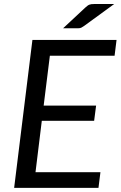

<svg xmlns="http://www.w3.org/2000/svg" viewBox="-20 -910 584 930"><path d="M535 -640H221.5L191.5 -398.5H445.5L436 -325H182.5L152 -76H466.5L457 0H48.5L137 -716.5H544.5ZM533 -890.5 389 -785.5Q380.5 -779.5 374.2 -776.2Q368 -773 358 -773H285.5L394.5 -874.5Q399.5 -879 403.8 -882.2Q408 -885.5 412.5 -887.2Q417 -889 422.5 -889.8Q428 -890.5 436 -890.5Z"/></svg>

Font: LatoHex
Style: Italic
Weight: 400
Italic angle: -7°
Designer: Lukasz Dziedzic
Foundry: tyPoland Lukasz Dziedzic
Version: Version 1.104; Western+Polish opensource